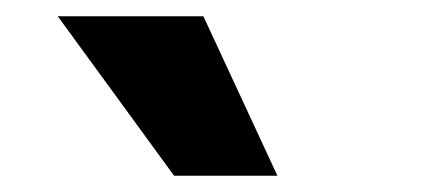

<svg xmlns="http://www.w3.org/2000/svg" viewBox="-20 -786 540 236"><path d="M194 -570 51 -766H230L321 -570Z"/></svg>

Font: Nunito Sans 7pt SemiCondensed Black
Style: Regular
Weight: 900
Width: 4
Designer: Vernon Adams
Foundry: Vernon Adams
Version: Version 3.101;gftools[0.9.27]